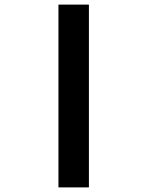

<svg xmlns="http://www.w3.org/2000/svg" viewBox="-20 -626 640 834"><path d="M233.9 -606H366.2V188H233.9Z"/></svg>

Font: Liberation Mono
Style: Bold
Weight: 700
Monospace: yes
Designer: Steve Matteson
Foundry: Ascender Corporation
Version: Version 2.1.5